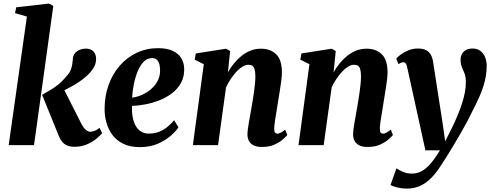

<svg xmlns="http://www.w3.org/2000/svg" viewBox="-20 -836 2835 1106"><path d="M30 0 135 -740.5 66.5 -760.5 73.5 -794 263 -815.5 287 -801.5 176 0ZM410 9.5Q385 9.5 367.2 2.2Q349.5 -5 337.5 -20Q325.5 -35 317 -57L222.5 -290Q248 -304.5 271.5 -318.2Q295 -332 318.8 -351.8Q342.5 -371.5 368 -402.5Q385 -422 391.5 -445Q398 -468 399 -490.5Q399.5 -514.5 411.5 -529Q423.5 -543.5 440.8 -549.8Q458 -556 474 -556Q504 -556 518.8 -539Q533.5 -522 533.5 -499.5Q534 -474 523.8 -454Q513.5 -434 499.5 -419Q483 -400 458.8 -381.2Q434.5 -362.5 406.8 -346.2Q379 -330 351.8 -316.8Q324.5 -303.5 301.5 -294.5L336.5 -344.5L449 -122.5Q461.5 -99 474.5 -88Q487.5 -77 500.5 -77Q510 -77 524.8 -82.2Q539.5 -87.5 553 -99.5L568.5 -69Q559 -56.5 536.5 -37.8Q514 -19 482 -4.8Q450 9.5 410 9.5Z M1008 -102.5Q994.5 -81.5 964.5 -54.8Q934.5 -28 889.5 -8.2Q844.5 11.5 785.5 11.5Q730.5 11.5 691.8 -7Q653 -25.5 629 -57Q605 -88.5 593.8 -127.5Q582.5 -166.5 582.5 -207.5Q582.5 -282.5 605.5 -346.5Q628.5 -410.5 670 -458Q711.5 -505.5 767.8 -532Q824 -558.5 889.5 -558.5Q942 -558.5 975.2 -543Q1008.5 -527.5 1024.5 -500.5Q1040.5 -473.5 1041 -440Q1042 -393 1022.2 -357.8Q1002.5 -322.5 969.5 -297.8Q936.5 -273 896.5 -257.5Q856.5 -242 815.5 -234.5Q774.5 -227 740 -226Q739 -190 744.5 -160.8Q750 -131.5 762 -110.5Q774 -89.5 792.8 -78Q811.5 -66.5 837 -66.5Q872 -66.5 899.2 -78Q926.5 -89.5 947.2 -107.5Q968 -125.5 983 -143.5ZM857 -501.5Q828 -501.5 807.2 -480Q786.5 -458.5 772.5 -423.8Q758.5 -389 750.8 -349.5Q743 -310 741 -273.5Q760 -275.5 782.2 -283.2Q804.5 -291 826 -304.5Q847.5 -318 865 -337Q882.5 -356 892.8 -380.5Q903 -405 902 -434.5Q901 -469 889.5 -485.2Q878 -501.5 857 -501.5Z M1293 -419.5Q1308.5 -447 1328.5 -471.5Q1348.5 -496 1372.5 -515Q1396.5 -534 1424 -544.8Q1451.5 -555.5 1482.5 -555.5Q1538 -555.5 1571 -523.2Q1604 -491 1604 -418Q1604 -399.5 1600 -369.2Q1596 -339 1590.8 -306.2Q1585.5 -273.5 1581 -246.5Q1577.5 -221 1572.5 -193Q1567.5 -165 1563.8 -139.2Q1560 -113.5 1559.5 -95Q1559.5 -77 1565 -71.5Q1570.5 -66 1577.5 -66Q1586 -66 1596.2 -71.2Q1606.5 -76.5 1622.5 -89L1635 -58.5Q1628.5 -50 1610 -33.5Q1591.5 -17 1561.5 -3.2Q1531.5 10.5 1489.5 10.5Q1456.5 10.5 1438.2 0Q1420 -10.5 1412.5 -27.2Q1405 -44 1405.5 -64Q1405.5 -75 1407.8 -92.5Q1410 -110 1413.8 -131.2Q1417.5 -152.5 1421.5 -174.8Q1425.5 -197 1429 -217.5Q1432.5 -239 1436.5 -262.8Q1440.5 -286.5 1443.8 -310.5Q1447 -334.5 1449 -356.8Q1451 -379 1451 -398Q1450.5 -423 1446.5 -437.2Q1442.5 -451.5 1433.8 -457.2Q1425 -463 1410.5 -463Q1394.5 -463 1376.8 -452.2Q1359 -441.5 1342 -423Q1325 -404.5 1309.2 -381.2Q1293.5 -358 1282 -332.5L1236 0H1091L1154 -466L1101.5 -492.5L1108 -528L1282 -555.5L1305.5 -542Z M1901.5 -419.5Q1917 -447 1937 -471.5Q1957 -496 1981 -515Q2005 -534 2032.5 -544.8Q2060 -555.5 2091 -555.5Q2146.5 -555.5 2179.5 -523.2Q2212.5 -491 2212.5 -418Q2212.5 -399.5 2208.5 -369.2Q2204.5 -339 2199.2 -306.2Q2194 -273.5 2189.5 -246.5Q2186 -221 2181 -193Q2176 -165 2172.2 -139.2Q2168.5 -113.5 2168 -95Q2168 -77 2173.5 -71.5Q2179 -66 2186 -66Q2194.5 -66 2204.8 -71.2Q2215 -76.5 2231 -89L2243.5 -58.5Q2237 -50 2218.5 -33.5Q2200 -17 2170 -3.2Q2140 10.5 2098 10.5Q2065 10.5 2046.8 0Q2028.5 -10.5 2021 -27.2Q2013.5 -44 2014 -64Q2014 -75 2016.2 -92.5Q2018.5 -110 2022.2 -131.2Q2026 -152.5 2030 -174.8Q2034 -197 2037.5 -217.5Q2041 -239 2045 -262.8Q2049 -286.5 2052.2 -310.5Q2055.5 -334.5 2057.5 -356.8Q2059.5 -379 2059.5 -398Q2059 -423 2055 -437.2Q2051 -451.5 2042.2 -457.2Q2033.5 -463 2019 -463Q2003 -463 1985.2 -452.2Q1967.5 -441.5 1950.5 -423Q1933.5 -404.5 1917.8 -381.2Q1902 -358 1890.5 -332.5L1844.5 0H1699.5L1762.5 -466L1710 -492.5L1716.5 -528L1890.5 -555.5L1914 -542Z M2325.5 -448.5Q2322 -465 2316.8 -471.2Q2311.5 -477.5 2304 -477.5Q2296.5 -477.5 2290 -474.8Q2283.5 -472 2275.5 -466L2262.5 -498.5Q2269.5 -507 2287.2 -520.8Q2305 -534.5 2331 -545.5Q2357 -556.5 2387 -556.5Q2415.5 -556.5 2433.2 -547.8Q2451 -539 2460.8 -522.2Q2470.5 -505.5 2474.5 -481.5Q2481 -439.5 2488 -394.2Q2495 -349 2502.2 -302.8Q2509.5 -256.5 2516.5 -210.8Q2523.5 -165 2530.5 -121L2544.5 -22L2587 -107Q2604 -142.5 2618 -176.5Q2632 -210.5 2642.2 -242.5Q2652.5 -274.5 2658 -304.8Q2663.5 -335 2663.5 -363.5Q2663.5 -393.5 2656 -412.5Q2648.5 -431.5 2640.8 -449.2Q2633 -467 2633 -492.5Q2633 -520.5 2651.2 -538.5Q2669.5 -556.5 2702 -556.5Q2729.5 -556.5 2747.8 -542.2Q2766 -528 2774.8 -505.8Q2783.5 -483.5 2783.5 -459Q2783.5 -410 2771.8 -365Q2760 -320 2740.2 -276Q2720.5 -232 2696 -185.5Q2682.5 -157 2665.5 -125.5Q2648.5 -94 2629.8 -61.8Q2611 -29.5 2592.2 1.8Q2573.5 33 2556 61.2Q2538.5 89.5 2523 112.5Q2492.5 161 2461.5 191.5Q2430.5 222 2396.8 236.2Q2363 250.5 2323.5 250.5Q2296 250.5 2268.5 243.8Q2241 237 2229.5 229.5L2264 133Q2274.5 142.5 2299.8 153.2Q2325 164 2352.5 164Q2384 164 2410.5 149Q2437 134 2462.2 104.2Q2487.5 74.5 2514.5 30H2430.5Z"/></svg>

Font: Merriweather 48pt ExtraBold
Style: Italic
Weight: 800
Italic angle: -7.8°
Version: Version 2.101